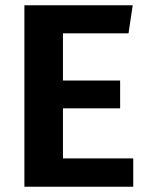

<svg xmlns="http://www.w3.org/2000/svg" viewBox="-20 -712 568 732"><path d="M470 -585H220V-405H438V-299H220V-108H488V0H73V-692H486Z"/></svg>

Font: FiraSans
Style: Regular
Weight: 600
Designer: Carrois Corporate & Edenspiekermann AG
Foundry: Carrois Corporate GbR & Edenspiekermann AG
Version: Version 3.106;PS 003.106;hotconv 1.0.70;makeotf.lib2.5.58329